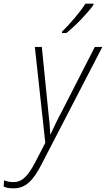

<svg xmlns="http://www.w3.org/2000/svg" viewBox="-130 -785 578 1047"><path d="M208 -612V-605H232C282 -644 348 -714 379 -757L380 -765H336C309 -722 253 -656 208 -612ZM-56 242C10 242 51 199 95 114L428 -529H387L206 -175C182 -131 160 -84 146 -53H144C143 -85 139 -132 133 -181L98 -529H60L117 -6L61 102C22 175 -9 208 -56 208C-78 208 -94 204 -108 198L-110 232C-97 239 -81 242 -56 242Z"/></svg>

Font: Noto Sans SemiCondensed ExtraLight
Style: Italic
Weight: 200
Width: 4
Italic angle: -12°
Designer: Monotype Design Team
Foundry: Monotype Imaging Inc.
Version: Version 2.013